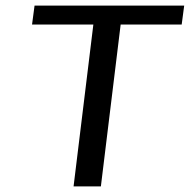

<svg xmlns="http://www.w3.org/2000/svg" viewBox="-20 -669 681 689"><path d="M632 -581 641 -649H104L95 -581H315L244 0H342L413 -581Z"/></svg>

Font: Gamestation Text
Style: Italic
Weight: 400
Designer: Jonas Hecksher
Foundry: Jonas Hecksher, Playtypeª, e-types AS
Version: Version 1.003